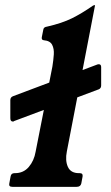

<svg xmlns="http://www.w3.org/2000/svg" viewBox="-20 -724 432 744"><path d="M30 -253Q20 -253 20 -266V-336Q20 -347 30 -351L357 -474Q359 -475 363 -475Q372 -475 372 -464V-393Q372 -382 363 -378L35 -255Q34 -254 33 -253.5Q32 -253 30 -253ZM289 -53Q302 -53 300 -40L295 -13Q292 0 277 0H28Q13 0 16 -13L21 -40Q23 -53 36 -53H38Q71 -53 91.5 -77Q112 -101 118 -136L183 -466Q187 -491 188.5 -513Q190 -535 182 -550.5Q174 -566 150 -568Q140 -569 142 -580L148 -610Q149 -615 152.5 -617.5Q156 -620 163 -621Q220 -634 258.5 -653Q297 -672 340 -702Q344 -704 346 -704H347Q349 -704 348 -702L239 -137Q232 -102 243 -77.5Q254 -53 286 -53Z"/></svg>

Font: Young Serif Light
Style: Italic
Weight: 300
Italic angle: -10.979°
Designer: Bastien Sozeau
Foundry: NBR — Bastien Sozeau
Version: Version 5.001